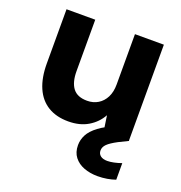

<svg xmlns="http://www.w3.org/2000/svg" viewBox="-129 -610 884 936"><g transform="rotate(20 313.5 -142.5)"><path d="M252 12Q190 12 146.5 -14.5Q103 -41 80.5 -92.5Q58 -144 58 -218V-499H207V-232Q207 -175 230 -144.5Q253 -114 304 -114Q336 -114 360.5 -129Q385 -144 399 -171.5Q413 -199 413 -238V-499H563V0H432L420 -81Q397 -39 354.5 -13.5Q312 12 252 12ZM478 214Q439 214 407 202Q375 190 356 165.5Q337 141 337 104Q337 76 350.5 50Q364 24 397 -1Q430 -26 489 -50L532 -69L564 0L515 24Q479 43 464 58Q449 73 449 91Q449 108 461.5 118Q474 128 497 128Q512 128 531 124Q550 120 570 113V199Q550 206 526.5 210Q503 214 478 214Z"/></g></svg>

Font: DM Sans 20pt Black
Style: Regular
Weight: 900
Version: Version 4.004;gftools[0.9.30]